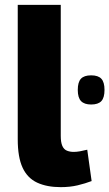

<svg xmlns="http://www.w3.org/2000/svg" viewBox="-20 -760 450 790"><path d="M355 -330Q327 -330 313.5 -344Q300 -358 300 -390Q300 -422 313 -436Q326 -450 355 -450Q384 -450 397 -436Q410 -422 410 -390Q410 -358 397 -344Q384 -330 355 -330ZM230 -740V-201Q230 -174 236.5 -159.5Q243 -145 255.5 -140Q268 -135 283 -135Q295 -135 309 -137.5Q323 -140 339 -144L357 -15Q331 -5 299.5 2.5Q268 10 230 10Q173 10 133 -8.5Q93 -27 73 -70Q53 -113 53 -187V-740Z"/></svg>

Font: Georama SemiExpanded
Style: Bold
Weight: 700
Width: 6
Designer: Jean-Baptiste Levee
Foundry: Production Type
Version: Version 1.001